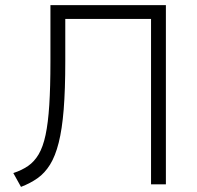

<svg xmlns="http://www.w3.org/2000/svg" viewBox="-20 -720 768 750"><path d="M62 10 32 -44Q65.5 -55 89.8 -71.8Q114 -88.5 131 -117.2Q148 -146 158 -192.8Q168 -239.5 172.5 -309.8Q177 -380 177 -480V-700H628V0H570V-646H235V-480Q235 -370 228.8 -292.2Q222.5 -214.5 209.2 -162.2Q196 -110 175.5 -77Q155 -44 126.8 -24Q98.5 -4 62 10Z"/></svg>

Font: Geologica Roman Thin
Style: Regular
Weight: 250
Designer: Sindre Bremnes, Frode Helland
Foundry: Monokrom Skriftforlag AS
Version: Version 1.010;gftools[0.9.28]